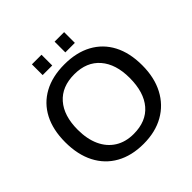

<svg xmlns="http://www.w3.org/2000/svg" viewBox="-216 -1021 1210 1210"><g transform="rotate(-45 389.0 -416.5)"><path d="M731.9 -347.2Q731.9 -237.8 689.7 -157.7Q647.5 -77.6 570.3 -33.9Q493.2 9.8 387.7 9.8Q281.7 9.8 204.8 -33.2Q127.9 -76.2 86.7 -156.2Q45.4 -236.3 45.4 -347.2Q45.4 -457.5 86.2 -535.9Q127 -614.3 203.9 -656.2Q280.8 -698.2 388.7 -698.2Q495.6 -698.2 572.5 -656.5Q649.4 -614.7 690.7 -536.4Q731.9 -458 731.9 -347.2ZM619.6 -347.2Q619.6 -469.7 559.1 -539.8Q498.5 -609.9 388.7 -609.9Q277.8 -609.9 217.3 -540.8Q156.7 -471.7 156.7 -347.2Q156.7 -264.6 184.3 -204.3Q211.9 -144 263.9 -111.3Q315.9 -78.6 387.7 -78.6Q499.5 -78.6 559.6 -148.7Q619.6 -218.8 619.6 -347.2ZM531.2 -842.8V-747.1H446.3V-842.8ZM329.6 -842.8V-747.1H244.1V-842.8Z"/></g></svg>

Font: Arimo Medium
Style: Regular
Weight: 500
Designer: Steve Matteson
Foundry: Monotype Imaging Inc.
Version: Version 1.33